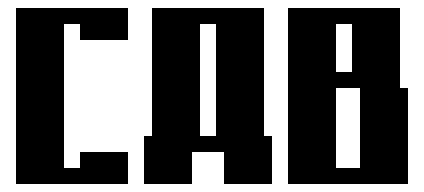

<svg xmlns="http://www.w3.org/2000/svg" viewBox="-20 -460 1060 480"><path d="M20 -440H300V-360H180V-400H140V-40H180V-80H300V0H20Z M360 -440H640V-120H660V0H540V-80H460V0H340V-120H360ZM480 -400V-120H520V-400Z M700 -440H980V-240H1000V0H700ZM820 -400V-280H860V-400ZM820 -240V-40H880V-240Z"/></svg>

Font: SOV_poster
Style: Bold
Weight: 700
Version: Version 1.00